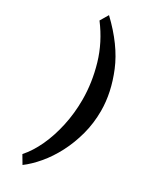

<svg xmlns="http://www.w3.org/2000/svg" viewBox="-231 -830 792 1002"><g transform="rotate(30 165.0 -329.5)"><path d="M104 122 75 73Q114 29 143 -33.5Q172 -96 188.5 -172Q205 -248 205 -329Q205 -432 174.5 -536.5Q144 -641 75 -732L104 -781Q222 -669 270 -552.5Q318 -436 318 -327Q318 -252 299.5 -183.5Q281 -115 250.5 -56.5Q220 2 181.5 47.5Q143 93 104 122Z"/></g></svg>

Font: Narnoor ExtraBold
Style: Regular
Weight: 800
Designer: S. Sridhar Murthy
Foundry: SIL International
Version: Version 3.000